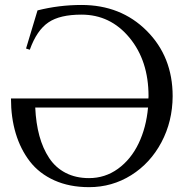

<svg xmlns="http://www.w3.org/2000/svg" viewBox="-20 -755 743 777"><path d="M581.1 -365.7H678.7Q678.2 -263.7 633.3 -179.2Q588.4 -94.7 511 -46.1Q433.6 2.4 340.3 2.4Q261.2 2.4 200 -25.1Q138.7 -52.7 100.8 -101.8Q63 -150.9 43.7 -215.1Q24.4 -279.3 24.4 -356.4H580.6Q580.6 -357.9 580.8 -360.8Q581.1 -363.8 581.1 -365.7ZM340.3 -34.2Q405.3 -34.2 457.5 -72Q509.8 -109.9 540.8 -174.3Q571.8 -238.8 579.1 -319.8H122.6Q125.5 -256.3 139.4 -205.3Q153.3 -154.3 179 -115.5Q204.6 -76.7 245.6 -55.4Q286.6 -34.2 340.3 -34.2ZM678.7 -365.7H581.1Q581.1 -509.3 503.9 -602.5Q426.8 -695.8 309.6 -695.8Q222.2 -695.8 176.3 -664.6Q128.9 -632.8 100.6 -553.7L85.4 -558.6Q122.6 -682.1 131.8 -712.9Q218.8 -734.9 309.6 -734.9Q469.2 -734.9 573.7 -630.4Q678.7 -525.4 678.7 -365.7Z"/></svg>

Font: Flanker
Style: Regular
Weight: 400
Designer: Flanker
Foundry: Flanker
Version: Version 2.027